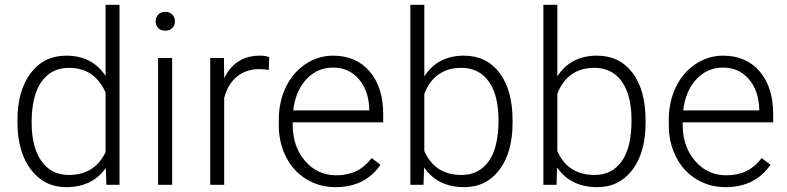

<svg xmlns="http://www.w3.org/2000/svg" viewBox="-20 -770 3279 800"><path d="M52.7 -269Q52.7 -392.1 107.7 -465.1Q162.6 -538.1 256.8 -538.1Q363.8 -538.1 419.9 -453.6V-750H478V0H423.3L420.9 -70.3Q364.7 9.8 255.9 9.8Q164.6 9.8 108.6 -63.7Q52.7 -137.2 52.7 -262.2ZM111.8 -258.8Q111.8 -157.7 152.3 -99.4Q192.9 -41 266.6 -41Q374.5 -41 419.9 -136.2V-384.3Q374.5 -487.3 267.6 -487.3Q193.8 -487.3 152.8 -429.4Q111.8 -371.6 111.8 -258.8Z M697.3 0H638.7V-528.3H697.3ZM628.4 -681.2Q628.4 -697.8 639.2 -709.2Q649.9 -720.7 668.5 -720.7Q687 -720.7 698 -709.2Q709 -697.8 709 -681.2Q709 -664.6 698 -653.3Q687 -642.1 668.5 -642.1Q649.9 -642.1 639.2 -653.3Q628.4 -664.6 628.4 -681.2Z M1100.1 -478.5Q1081.5 -481.9 1060.5 -481.9Q1005.9 -481.9 968 -451.4Q930.2 -420.9 914.1 -362.8V0H856V-528.3H913.1L914.1 -444.3Q960.4 -538.1 1063 -538.1Q1087.4 -538.1 1101.6 -531.7Z M1378.4 9.8Q1311 9.8 1256.6 -23.4Q1202.1 -56.6 1171.9 -116Q1141.6 -175.3 1141.6 -249V-270Q1141.6 -346.2 1171.1 -407.2Q1200.7 -468.3 1253.4 -503.2Q1306.2 -538.1 1367.7 -538.1Q1463.9 -538.1 1520.3 -472.4Q1576.7 -406.7 1576.7 -293V-260.3H1199.7V-249Q1199.7 -159.2 1251.2 -99.4Q1302.7 -39.6 1380.9 -39.6Q1427.7 -39.6 1463.6 -56.6Q1499.5 -73.7 1528.8 -111.3L1565.4 -83.5Q1501 9.8 1378.4 9.8ZM1367.7 -488.3Q1301.8 -488.3 1256.6 -439.9Q1211.4 -391.6 1201.7 -310.1H1518.6V-316.4Q1516.1 -392.6 1475.1 -440.4Q1434.1 -488.3 1367.7 -488.3Z M2115.7 -258.8Q2115.7 -135.3 2061 -62.7Q2006.3 9.8 1914.1 9.8Q1803.7 9.8 1747.1 -72.3L1744.6 0H1689.9V-750H1748V-451.7Q1803.7 -538.1 1913.1 -538.1Q2006.8 -538.1 2061.3 -466.6Q2115.7 -395 2115.7 -267.6ZM2057.1 -269Q2057.1 -373.5 2016.6 -430.4Q1976.1 -487.3 1902.3 -487.3Q1846.2 -487.3 1807.1 -459.7Q1768.1 -432.1 1748 -378.9V-140.6Q1792 -41 1903.3 -41Q1975.6 -41 2016.4 -98.1Q2057.1 -155.3 2057.1 -269Z M2669.9 -258.8Q2669.9 -135.3 2615.2 -62.7Q2560.5 9.8 2468.3 9.8Q2357.9 9.8 2301.3 -72.3L2298.8 0H2244.1V-750H2302.2V-451.7Q2357.9 -538.1 2467.3 -538.1Q2561 -538.1 2615.5 -466.6Q2669.9 -395 2669.9 -267.6ZM2611.3 -269Q2611.3 -373.5 2570.8 -430.4Q2530.3 -487.3 2456.5 -487.3Q2400.4 -487.3 2361.3 -459.7Q2322.3 -432.1 2302.2 -378.9V-140.6Q2346.2 -41 2457.5 -41Q2529.8 -41 2570.6 -98.1Q2611.3 -155.3 2611.3 -269Z M3003.4 9.8Q2936 9.8 2881.6 -23.4Q2827.1 -56.6 2796.9 -116Q2766.6 -175.3 2766.6 -249V-270Q2766.6 -346.2 2796.1 -407.2Q2825.7 -468.3 2878.4 -503.2Q2931.2 -538.1 2992.7 -538.1Q3088.9 -538.1 3145.3 -472.4Q3201.7 -406.7 3201.7 -293V-260.3H2824.7V-249Q2824.7 -159.2 2876.2 -99.4Q2927.7 -39.6 3005.9 -39.6Q3052.7 -39.6 3088.6 -56.6Q3124.5 -73.7 3153.8 -111.3L3190.4 -83.5Q3126 9.8 3003.4 9.8ZM2992.7 -488.3Q2926.8 -488.3 2881.6 -439.9Q2836.4 -391.6 2826.7 -310.1H3143.6V-316.4Q3141.1 -392.6 3100.1 -440.4Q3059.1 -488.3 2992.7 -488.3Z"/></svg>

Font: Vazir Thin FD
Style: Thin-FD
Weight: 100
Designer: Saber Rastikerdar
Foundry: Saber Rastikerdar
Version: Version 30.0.0